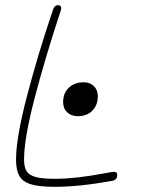

<svg xmlns="http://www.w3.org/2000/svg" viewBox="-20 -722 548 742"><path d="M42 -105Q42 -189 84.5 -351.5Q127 -514 185 -685Q191 -702 204 -702Q212 -702 215 -696.5Q218 -691 215 -682Q154 -497 113.5 -341.5Q73 -186 73 -105Q73 -75 83.5 -59.5Q94 -44 119.5 -37.5Q145 -31 192 -31Q273 -31 388 -53Q415 -58 420 -58Q433 -58 433 -46Q433 -26 413 -23Q286 0 192 0Q131 0 99 -10Q67 -20 54.5 -42.5Q42 -65 42 -105ZM224 -328Q224 -362 246 -383Q268 -404 304 -404Q328 -404 343 -389Q358 -374 358 -350Q358 -316 337 -294.5Q316 -273 281 -273Q255 -273 239.5 -288Q224 -303 224 -328Z"/></svg>

Font: Mali ExtraLight
Style: Italic
Weight: 275
Italic angle: -10°
Version: Version 1.000; ttfautohint (v1.6)